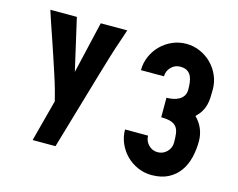

<svg xmlns="http://www.w3.org/2000/svg" viewBox="-103 -891 1319 1063"><g transform="rotate(15 556.5 -359.0)"><path d="M506 -722Q499 -700 489.5 -672.5Q480 -645 469 -612Q458 -580 413 -427.5Q368 -275 288 0H157L220 -239Q214 -265 203 -303.5Q192 -342 177.5 -386Q163 -430 147.5 -477Q132 -524 116.5 -569Q101 -614 87.5 -653.5Q74 -693 65 -722H217L285 -425L354 -722Z M812 -418Q830 -418 848.5 -421.5Q867 -425 882.5 -433.5Q898 -442 907.5 -456.5Q917 -471 917 -492Q917 -511 915 -531Q913 -551 905.5 -567.5Q898 -584 883 -594Q868 -604 842 -604Q811 -604 789.5 -581.5Q768 -559 768 -529H636Q636 -571 652.5 -608.5Q669 -646 697 -674Q725 -702 762.5 -718.5Q800 -735 842 -735Q884 -735 921.5 -718.5Q959 -702 987 -674Q1015 -646 1031.5 -608.5Q1048 -571 1048 -529Q1048 -503 1047 -481Q1046 -459 1040.5 -438.5Q1035 -418 1024 -399.5Q1013 -381 993 -362Q1020 -336 1034 -302.5Q1048 -269 1048 -232Q1048 -183 1037 -138Q1026 -93 1001.5 -58.5Q977 -24 937.5 -3.5Q898 17 842 17Q800 17 762.5 0.5Q725 -16 697 -44Q669 -72 652.5 -109.5Q636 -147 636 -189H768Q768 -159 789.5 -136.5Q811 -114 842 -114Q873 -114 895 -136Q917 -158 917 -189Q917 -219 914 -241Q911 -263 900 -277.5Q889 -292 868 -299Q847 -306 812 -306Z"/></g></svg>

Font: PostBus
Style: Regular
Weight: 400
Designer: Peter Wiegel
Version: Version 1.001